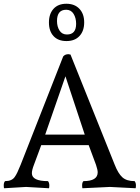

<svg xmlns="http://www.w3.org/2000/svg" viewBox="-25 -1004 745 1024"><path d="M114 -7 -3 0Q-5 -1 -5 -16Q-5 -31 2 -38Q39 -38 54 -61Q66 -77 85 -125L312 -703Q322 -715 340 -715Q343 -715 351 -713L587 -125Q605 -79 627.5 -58.5Q650 -38 693 -38Q700 -29 700 -15.5Q700 -2 698 0L561 -7L415 0Q413 -1 413 -16Q413 -31 420 -38Q496 -38 496 -85Q496 -98 487 -125L448 -230H195L156 -125Q145 -97 145 -80Q145 -38 231 -38Q238 -29 238 -15.5Q238 -2 236 0ZM324 -597 216 -286H427ZM260.5 -811.5Q236 -838 236 -884Q236 -930 260.5 -957Q285 -984 329 -984Q373 -984 398.5 -957Q424 -930 424 -884.5Q424 -839 399 -812Q374 -785 329.5 -785Q285 -785 260.5 -811.5ZM332 -820Q381 -820 381 -877Q381 -908 367.5 -930Q354 -952 328 -952Q279 -952 279 -892Q279 -862 292.5 -841Q306 -820 332 -820Z"/></svg>

Font: Esteban
Style: Regular
Weight: 400
Designer: Angelica Diaz Rivera
Foundry: Angelica Diaz Rivera
Version: Version 1.002